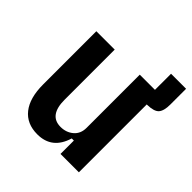

<svg xmlns="http://www.w3.org/2000/svg" viewBox="-175 -755 894 894"><g transform="rotate(45 272.5 -308.0)"><path d="M332 -88Q302 12 205 12Q135 12 97.5 -35.5Q60 -83 60 -172V-522H181V-192Q181 -89 257 -89Q294 -89 320 -111Q346 -133 346 -172V-522H446V-628H545V-524Q545 -483 530 -465.5Q515 -448 471 -447H467V0H346V-88H332Z"/></g></svg>

Font: IBM Plex Sans Condensed SemiBold
Style: Regular
Weight: 600
Width: 3
Designer: Mike Abbink, Paul van der Laan, Pieter van Rosmalen
Foundry: Bold Monday
Version: Version 1.3